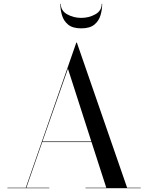

<svg xmlns="http://www.w3.org/2000/svg" viewBox="-20 -989 778 1009"><path d="M299.5 -969Q299.5 -932.5 333 -913.8Q366.5 -895 407 -895Q447.5 -895 481 -913.8Q514.5 -932.5 514.5 -969H517Q517 -938.5 508.2 -908.8Q499.5 -879 475.8 -859.5Q452 -840 407 -840Q362 -840 338.2 -859.5Q314.5 -879 305.8 -908.8Q297 -938.5 297 -969ZM19 -2.5H115.5L381 -765H384L648 -2.5H719.5V0H429.5V-2.5H538.5L461 -242.5H202L118.5 -2.5H239V0H19ZM337 -628 203 -245.5H460Z"/></svg>

Font: Bodoni* 72pt
Style: Regular
Weight: 400
Version: Version 2.3